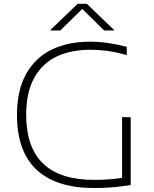

<svg xmlns="http://www.w3.org/2000/svg" viewBox="-20 -964 793 990"><path d="M654 -360V-10Q599.5 -1.5 557 2Q514.5 5.5 466 5.5Q269 5.5 168.2 -89.2Q67.5 -184 67.5 -371.5Q67.5 -499.5 115.5 -584Q163.5 -668.5 247.8 -708.8Q332 -749 442 -749Q490.5 -749 536 -742.5Q581.5 -736 633.5 -722.5V-680Q578.5 -695.5 533.8 -701.5Q489 -707.5 445 -707.5Q346.5 -707.5 272.5 -672.8Q198.5 -638 156.8 -563.2Q115 -488.5 115 -372Q115 -36.5 465 -36.5Q544 -36.5 609.5 -47V-360ZM570.5 -807H517L404 -918L291 -807H237.5L380.5 -944.5H427.5Z"/></svg>

Font: Encode Sans Expanded ExtraLight
Style: Regular
Weight: 275
Width: 7
Designer: Multiple Designers
Foundry: Impallari Type
Version: Version 2.000